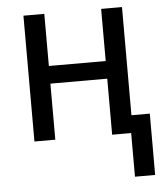

<svg xmlns="http://www.w3.org/2000/svg" viewBox="-52 -582 704 815"><g transform="rotate(-5 300.0 -175.0)"><path d="M409.2 0V-238.8H167V0H78.1V-536.1H167V-314H409.2V-536.1H498V-75.2H576.2V186H490.2V0Z"/></g></svg>

Font: Noto Mono
Style: Regular
Weight: 400
Designer: Monotype Design Team
Foundry: Monotype Imaging Inc.
Version: Version 1.00